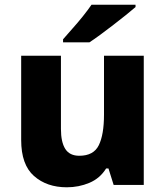

<svg xmlns="http://www.w3.org/2000/svg" viewBox="-20 -786 703 816"><path d="M591 -549V0H463L441 -70H431Q405 -28 360 -9Q315 10 264 10Q179 10 124.5 -38Q70 -86 70 -191V-549H239V-238Q239 -182 257.5 -153Q276 -124 317 -124Q378 -124 400 -169Q422 -214 422 -299V-549ZM556 -756Q540 -742 515 -722Q490 -702 461.5 -680Q433 -658 406.5 -638.5Q380 -619 360 -606H248V-619Q264 -638 287 -663.5Q310 -689 332 -716.5Q354 -744 369 -766H556Z"/></svg>

Font: Noto Sans Gurmukhi UI ExtraBold
Style: Regular
Weight: 800
Designer: Jelle Bosma - Monotype Design Team
Foundry: Monotype Imaging Inc.
Version: Version 2.004; ttfautohint (v1.8.4.7-5d5b)